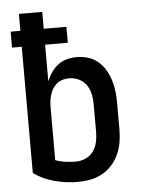

<svg xmlns="http://www.w3.org/2000/svg" viewBox="-53 -777 606 827"><g transform="rotate(-5 250.0 -363.5)"><path d="M250 8Q200 8 150.5 -5Q101 -18 60 -47V-593H18V-662H60V-735H161V-662H259V-593H161V-435Q169 -455 181.5 -473Q194 -491 211 -504Q228 -517 249 -522.5Q270 -528 292 -528Q316 -528 340 -521Q364 -514 383 -498Q402 -482 414.5 -461Q427 -440 434.5 -416.5Q442 -393 445 -368.5Q448 -344 448 -320V-200Q448 -173 443.5 -146Q439 -119 427.5 -94Q416 -69 397.5 -48.5Q379 -28 355 -15Q331 -2 304 3Q277 8 250 8ZM250 -80Q272 -80 292.5 -89.5Q313 -99 325.5 -117Q338 -135 342.5 -156.5Q347 -178 347 -200V-320Q347 -342 342.5 -363.5Q338 -385 325.5 -403Q313 -421 293 -430.5Q273 -440 251 -440Q237 -440 223 -436Q209 -432 198 -423Q187 -414 179.5 -401.5Q172 -389 168 -375.5Q164 -362 162.5 -348Q161 -334 161 -320V-94Q182 -86 204.5 -83Q227 -80 250 -80Z"/></g></svg>

Font: Iosevka SS18 Semibold
Style: Regular
Weight: 600
Monospace: yes
Designer: Belleve Invis
Foundry: Belleve Invis
Version: Version 25.1.1; ttfautohint (v1.8.4)